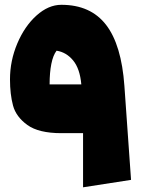

<svg xmlns="http://www.w3.org/2000/svg" viewBox="-20 -778 593 807"><path d="M530.8 -22 329.1 9.3V-218.3H237.8Q142.6 -218.3 95 -252.7Q47.4 -287.1 34.7 -334.5Q22 -381.8 22 -444.3Q22 -522.5 52.7 -595.2Q83.5 -668 133.5 -712.9Q183.6 -757.8 237.8 -757.8Q360.8 -757.8 425.8 -673.6Q490.7 -589.4 502.9 -416.5ZM217.8 -564.9Q203.1 -545.9 195.8 -509.5Q188.5 -473.1 188.5 -423.3H321.8Q315.9 -489.3 287.4 -523.9Q258.8 -558.6 217.8 -564.9Z"/></svg>

Font: SG Kara Bold
Style: Regular
Weight: 400
Designer: Damoon Khanjanzadeh
Version: Version 1.000